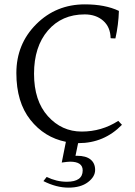

<svg xmlns="http://www.w3.org/2000/svg" viewBox="-20 -742 620 880"><path d="M340 -86H338L326 -28H333Q374 -28 395 -11Q416 6 416 37Q416 68 383 93Q350 118 294 118Q238 118 179 88L194 69Q239 91 286 91Q359 91 359 39Q359 -1 301 -1Q291 -1 263 3L282 -92Q183 -112 119 -193Q55 -274 55 -407Q55 -540 146 -631Q237 -722 369 -722Q462 -722 525 -692Q523 -628 509 -566Q490 -566 487 -567Q486 -618 453 -647Q420 -676 368 -676Q263 -676 199.5 -602Q136 -528 136 -404Q136 -280 199.5 -209.5Q263 -139 354.5 -139Q446 -139 522 -188L539 -170Q457 -86 340 -86Z"/></svg>

Font: Halant
Style: Regular
Weight: 400
Designer: Hitesh Malaviya (Devanagari), Satya Rajpurohit (Latin)
Foundry: Indian Type Foundry
Version: Version 1.101;PS 1.0;hotconv 1.0.78;makeotf.lib2.5.61930; tt